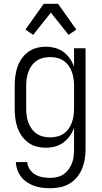

<svg xmlns="http://www.w3.org/2000/svg" viewBox="-20 -776 540 1019"><path d="M247 223Q226 223 204.5 220.5Q183 218 163 211Q143 204 124.5 192Q106 180 93 163.5Q80 147 72.5 126.5Q65 106 64 84H125Q126 105 138 123Q150 141 168 151Q186 161 206.5 164.5Q227 168 247 168Q266 168 284.5 163.5Q303 159 318.5 148Q334 137 345 121.5Q356 106 362.5 88.5Q369 71 371 52.5Q373 34 373 15V-98Q365 -75 350.5 -54.5Q336 -34 316.5 -19.5Q297 -5 272.5 1.5Q248 8 223 8Q198 8 173.5 1.5Q149 -5 129 -20Q109 -35 94.5 -56Q80 -77 72 -101Q64 -125 61 -150Q58 -175 58 -200V-320Q58 -345 61 -370Q64 -395 72 -419Q80 -443 94.5 -464Q109 -485 129 -500Q149 -515 173.5 -521.5Q198 -528 223 -528Q248 -528 272.5 -521.5Q297 -515 316.5 -500.5Q336 -486 350.5 -465.5Q365 -445 373 -422V-520H434V15Q434 41 430 67.5Q426 94 416 118.5Q406 143 389 164Q372 185 349 198.5Q326 212 300 217.5Q274 223 247 223ZM246 -47Q265 -47 283.5 -51.5Q302 -56 317.5 -66.5Q333 -77 344 -92.5Q355 -108 361.5 -126Q368 -144 370.5 -162.5Q373 -181 373 -200V-320Q373 -339 370.5 -357.5Q368 -376 361.5 -394Q355 -412 344 -427.5Q333 -443 317.5 -453.5Q302 -464 283.5 -468.5Q265 -473 246 -473Q227 -473 208.5 -468.5Q190 -464 174.5 -453.5Q159 -443 148 -427.5Q137 -412 130.5 -394Q124 -376 121.5 -357.5Q119 -339 119 -320V-200Q119 -181 121.5 -162.5Q124 -144 130.5 -126Q137 -108 148 -92.5Q159 -77 174.5 -66.5Q190 -56 208.5 -51.5Q227 -47 246 -47ZM156 -591 115 -619 212 -756H288L385 -619L344 -591L250 -709Z"/></svg>

Font: Iosevka Fixed Light
Style: Regular
Weight: 300
Monospace: yes
Designer: Belleve Invis
Foundry: Belleve Invis
Version: Version 32.3.0